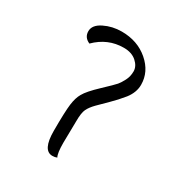

<svg xmlns="http://www.w3.org/2000/svg" viewBox="-165 -819 895 945"><g transform="rotate(30 283.0 -346.5)"><path d="M282 -202 280 -79Q280 -20 291 -1Q280 4 265 4Q210 4 210 -106Q210 -216 215.5 -258Q221 -300 236 -325Q252 -354 304.5 -403.5Q357 -453 368 -466Q379 -479 391.5 -503Q404 -527 404 -556Q404 -585 377 -609Q350 -633 305 -633Q214 -633 147 -566Q112 -581 112 -616.5Q112 -652 157.5 -674.5Q203 -697 256 -697Q346 -697 407.5 -644Q469 -591 469 -517Q469 -474 438 -434Q408 -397 378 -368Q348 -339 325 -315.5Q302 -292 292 -271Q282 -250 282 -202Z"/></g></svg>

Font: Laila
Style: Regular
Weight: 400
Designer: Hitesh Malaviya
Foundry: Indian Type Foundry
Version: Version 1.302;PS 1.0;hotconv 1.0.78;makeotf.lib2.5.61930; tt